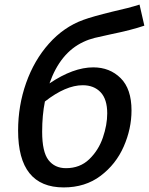

<svg xmlns="http://www.w3.org/2000/svg" viewBox="-20 -808 650 838"><path d="M554 -326Q554 -246 520 -168.5Q486 -91 419 -40.5Q352 10 258 10Q59 10 59 -238Q59 -347 94 -446Q129 -545 193.5 -617.5Q258 -690 343 -721Q384 -736 470 -757Q542 -773 589 -788L610 -696Q555 -677 462 -658Q419 -649 393 -642.5Q367 -636 344 -625Q243 -578 196 -444Q300 -514 387 -514Q459 -514 506.5 -467Q554 -420 554 -326ZM448 -313Q448 -375 419 -405.5Q390 -436 341 -436Q267 -436 176 -365Q164 -305 164 -233Q164 -145 191.5 -109.5Q219 -74 268 -74Q329 -74 369.5 -113Q410 -152 429 -207.5Q448 -263 448 -313Z"/></svg>

Font: Bitter Pro Medium
Style: Italic
Weight: 500
Italic angle: -9°
Designer: Sol Matas, and Bitter project Authors
Foundry: Sol Matas
Version: Version 1.010